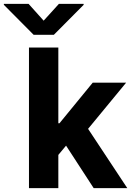

<svg xmlns="http://www.w3.org/2000/svg" viewBox="-88 -974 685 994"><path d="M62 0H214V-172L254 -220L397 0H571L368 -307L565 -546H392L220 -336H214V-728H62ZM-68 -949 86 -794H191L345 -949V-954H217L138 -867L60 -954H-68Z"/></svg>

Font: Wafeq
Style: Bold
Weight: 700
Designer: Rasmus Andersson & Azza Alameddine
Foundry: Google & TypeTogether
Version: Version 3.000;FEAKit 1.0